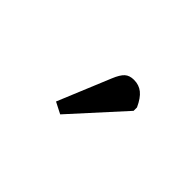

<svg xmlns="http://www.w3.org/2000/svg" viewBox="-36 -968 560 560"><g transform="rotate(45 244.0 -688.0)"><path d="M208 -576.2 172.9 -594.2 240.2 -756.8Q250 -780.8 260.5 -790.3Q271 -799.8 289.1 -799.8Q310.1 -799.8 325 -787.8Q339.8 -775.9 352.1 -749V-734.9Z"/></g></svg>

Font: Literata
Style: Regular
Weight: 400
Designer: Latin by Veronika Burian and Jose Scaglione. Greek by Irene Vlachou. Cyrillic by Vera Evstafieva.
Foundry: TypeTogether
Version: Version 3.002